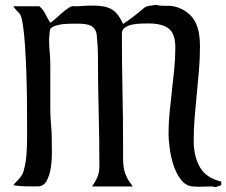

<svg xmlns="http://www.w3.org/2000/svg" viewBox="-20 -765 935 794"><path d="M143 -739Q159 -725 168 -706.5Q177 -688 188 -671Q196 -675 209.5 -687.5Q223 -700 237.5 -712.5Q252 -725 265.5 -733.5Q279 -742 287 -739Q305 -739 323.5 -740.5Q342 -742 360 -742Q385 -742 404.5 -739Q424 -736 439 -728Q454 -720 466 -705Q478 -690 489 -666Q510 -680 532 -696.5Q554 -713 573 -730Q580 -736 585.5 -738Q591 -740 597 -741Q603 -742 609 -742.5Q615 -743 623 -745Q646 -740 669.5 -741Q693 -742 716 -734Q743 -724 761 -708Q779 -692 789 -671Q799 -650 803 -626Q807 -602 807 -575Q807 -525 803 -476Q799 -427 794 -378.5Q789 -330 785 -280.5Q781 -231 781 -182Q781 -119 806.5 -74Q832 -29 895 -14V1Q887 3 877.5 7Q868 11 860 6Q838 6 818 7Q798 8 776 6Q747 3 727.5 -23Q708 -49 697 -83.5Q686 -118 681.5 -153.5Q677 -189 677 -212Q677 -257 681.5 -301.5Q686 -346 691 -390Q696 -434 700.5 -478.5Q705 -523 705 -568Q705 -626 677.5 -647Q650 -668 595 -668Q583 -668 564 -667.5Q545 -667 527.5 -663.5Q510 -660 497 -651Q484 -642 484 -626Q484 -508 486.5 -391.5Q489 -275 489 -157Q489 -129 489 -108.5Q489 -88 492 -70Q495 -52 503.5 -34Q512 -16 529 6H361Q375 -14 383 -33Q391 -52 391 -78Q391 -192 388 -305Q385 -418 385 -532Q385 -555 383.5 -576.5Q382 -598 380 -621Q378 -636 371 -645.5Q364 -655 353.5 -659.5Q343 -664 330.5 -665.5Q318 -667 305 -667Q292 -667 276 -667Q260 -667 243.5 -665.5Q227 -664 212 -659.5Q197 -655 188 -646Q186 -638 184.5 -624Q183 -610 183 -602Q183 -576 185.5 -549.5Q188 -523 188 -497V-315Q188 -283 191 -251.5Q194 -220 194 -188Q194 -171 194.5 -138.5Q195 -106 190.5 -74Q186 -42 173.5 -18Q161 6 134 6Q109 6 84.5 5.5Q60 5 35 1Q42 -8 48.5 -14.5Q55 -21 60.5 -27.5Q66 -34 71 -42Q76 -50 79 -63Q87 -92 89.5 -127Q92 -162 92 -193Q92 -211 92 -253.5Q92 -296 91.5 -350.5Q91 -405 89 -464.5Q87 -524 83.5 -575.5Q80 -627 74.5 -663.5Q69 -700 60 -710Q53 -717 46.5 -724Q40 -731 35 -739Z"/></svg>

Font: Augsburger Schrift CAT
Style: Regular
Weight: 400
Designer: Peter Wiegel nach Roos&Junge Offenbach
Foundry: CAT-Fonts, Peter Wiegel
Version: Version 1.000